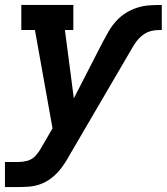

<svg xmlns="http://www.w3.org/2000/svg" viewBox="-24 -540 673 775"><path d="M-4 215V114H48Q66 114 84.5 109.5Q103 105 116.5 91.5Q130 78 139.5 61.5Q149 45 159 28L188 -22L117 -419H62V-520H272V-419H238L274 -143L389 -367Q401 -390 414 -412.5Q427 -435 444.5 -454.5Q462 -474 484.5 -488Q507 -502 531.5 -509.5Q556 -517 580.5 -518.5Q605 -520 629 -520V-419Q615 -419 600 -417.5Q585 -416 571.5 -410Q558 -404 546 -393.5Q534 -383 525 -370.5Q516 -358 508.5 -344.5Q501 -331 493 -318L261 79Q250 99 237.5 118.5Q225 138 209.5 155Q194 172 175 185Q156 198 134.5 205Q113 212 91.5 213.5Q70 215 48 215Z"/></svg>

Font: Iosevka Etoile Oblique
Style: Bold
Weight: 700
Italic angle: -9°
Designer: Belleve Invis
Foundry: Belleve Invis
Version: Version 15.5.2; ttfautohint (v1.8.4)